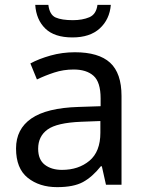

<svg xmlns="http://www.w3.org/2000/svg" viewBox="-20 -760 601 790"><path d="M288 -545Q386 -545 433 -502Q480 -459 480 -365V0H416L399 -76H395Q360 -32 321.5 -11Q283 10 215 10Q142 10 94 -28.5Q46 -67 46 -149Q46 -229 109 -272.5Q172 -316 303 -320L394 -323V-355Q394 -422 365 -448Q336 -474 283 -474Q241 -474 203 -461.5Q165 -449 132 -433L105 -499Q140 -518 188 -531.5Q236 -545 288 -545ZM314 -259Q214 -255 175.5 -227Q137 -199 137 -148Q137 -103 164.5 -82Q192 -61 235 -61Q303 -61 348 -98.5Q393 -136 393 -214V-262ZM436 -740Q431 -680 390.5 -643Q350 -606 278 -606Q204 -606 166.5 -642.5Q129 -679 125 -740H179Q184 -699 209 -688Q234 -677 280 -677Q319 -677 347.5 -689Q376 -701 381 -740Z"/></svg>

Font: Noto Sans Gothic
Style: Regular
Weight: 400
Designer: Monotype Design Team
Foundry: Monotype Imaging Inc.
Version: Version 2.001; ttfautohint (v1.8.4.7-5d5b)